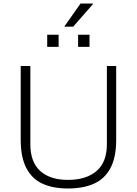

<svg xmlns="http://www.w3.org/2000/svg" viewBox="-20 -1062 780 1094"><path d="M367 12Q283 12 223 -15Q163 -42 130.5 -103.5Q98 -165 98 -266V-686H153V-240Q153 -138 209.5 -87.5Q266 -37 367 -37Q471 -37 530 -87.5Q589 -138 589 -240V-686H642V-266Q642 -165 609 -103.5Q576 -42 514.5 -15Q453 12 367 12ZM249 -795V-864H314V-795ZM425 -795V-864H490V-795ZM346 -910 439 -1042H509L510 -1039L397 -910Z"/></svg>

Font: Archivo Thin
Style: Regular
Weight: 250
Designer: Hector Gatti
Foundry: Omnibus-Type
Version: Version 2.001